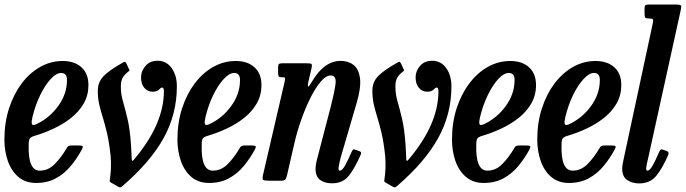

<svg xmlns="http://www.w3.org/2000/svg" viewBox="-22 -800 3036 850"><path d="M-2.5 -182Q-2.5 -257 18 -320.2Q38.5 -383.5 74.2 -430.8Q110 -478 156.5 -504Q203 -530 255 -530Q308 -530 338.8 -502Q369.5 -474 369.5 -423.5Q369.5 -378.5 348.8 -342.2Q328 -306 293 -278.2Q258 -250.5 215.8 -230.8Q173.5 -211 130.5 -198.5Q115.5 -194 110.2 -187.2Q105 -180.5 105 -159Q101.5 -44.5 154 -44.5Q191.5 -44.5 220.5 -74Q249.5 -103.5 274 -145.5Q278 -152.5 282.8 -154.2Q287.5 -156 298.5 -156H325Q340.5 -156 343.5 -152.8Q346.5 -149.5 340 -137.5Q319 -98.5 291 -64.8Q263 -31 225.2 -10.5Q187.5 10 138 10Q90.5 10 59.2 -16.8Q28 -43.5 12.8 -87.2Q-2.5 -131 -2.5 -182ZM137.5 -249.5Q196 -276.5 235 -329.8Q274 -383 274.5 -444Q275.5 -477 248.5 -477Q227.5 -477 202.8 -450.5Q178 -424 156.2 -379.5Q134.5 -335 121.5 -281Q117 -262.5 118.8 -252.5Q120.5 -242.5 137.5 -249.5Z M653.5 -394Q631 -394 616.2 -412Q601.5 -430 602.5 -461Q603.5 -487 622.8 -509Q642 -531 676 -531Q714.5 -531 737.8 -498.8Q761 -466.5 761 -417.5Q761 -295 702.5 -189Q644 -83 521 23Q513.5 30 509 29.5Q504.5 29 497 24L468 7.5Q463.5 4.5 463.5 1.2Q463.5 -2 465 -10.5Q468 -29.5 469 -55Q470 -80.5 468 -107Q461.5 -169.5 451.8 -210.5Q442 -251.5 432.8 -281.2Q423.5 -311 417.2 -338Q411 -365 411 -398.5Q411 -437 437 -463.5Q463 -490 519.5 -521.5Q528.5 -527 531.2 -526.5Q534 -526 539 -516.5L546 -500.5Q550 -493 551.2 -490Q552.5 -487 545 -482Q532 -472.5 522.5 -458.2Q513 -444 513 -415.5Q513 -383.5 522.5 -350.8Q532 -318 542.8 -272.5Q553.5 -227 558 -157Q559 -142 559.8 -125.8Q560.5 -109.5 561 -98Q561 -90.5 563 -88.2Q565 -86 571.5 -94Q703.5 -250 703.5 -396Q703.5 -412.5 695.5 -412.5Q690.5 -412.5 681.8 -403.2Q673 -394 653.5 -394Z M763.5 -182Q763.5 -257 784 -320.2Q804.5 -383.5 840.2 -430.8Q876 -478 922.5 -504Q969 -530 1021 -530Q1074 -530 1104.8 -502Q1135.5 -474 1135.5 -423.5Q1135.5 -378.5 1114.8 -342.2Q1094 -306 1059 -278.2Q1024 -250.5 981.8 -230.8Q939.5 -211 896.5 -198.5Q881.5 -194 876.2 -187.2Q871 -180.5 871 -159Q867.5 -44.5 920 -44.5Q957.5 -44.5 986.5 -74Q1015.5 -103.5 1040 -145.5Q1044 -152.5 1048.8 -154.2Q1053.5 -156 1064.5 -156H1091Q1106.5 -156 1109.5 -152.8Q1112.5 -149.5 1106 -137.5Q1085 -98.5 1057 -64.8Q1029 -31 991.2 -10.5Q953.5 10 904 10Q856.5 10 825.2 -16.8Q794 -43.5 778.8 -87.2Q763.5 -131 763.5 -182ZM903.5 -249.5Q962 -276.5 1001 -329.8Q1040 -383 1040.5 -444Q1041.5 -477 1014.5 -477Q993.5 -477 968.8 -450.5Q944 -424 922.2 -379.5Q900.5 -335 887.5 -281Q883 -262.5 884.8 -252.5Q886.5 -242.5 903.5 -249.5Z M1229.5 -520H1334.5Q1354 -520 1357.2 -516.5Q1360.5 -513 1357 -497L1344 -441.5Q1338.5 -416.5 1342.8 -417Q1347 -417.5 1359.5 -439.5Q1413.5 -530.5 1486.5 -530.5Q1520 -530.5 1543.2 -512.5Q1566.5 -494.5 1571.8 -453Q1577 -411.5 1556 -341L1485.5 -100Q1483.5 -93 1480 -76.2Q1476.5 -59.5 1476.5 -56Q1476.5 -44.5 1482 -44.5Q1493 -44.5 1505.8 -67.5Q1518.5 -90.5 1534.5 -127.5Q1538 -135 1541 -137.5Q1544 -140 1551.5 -137L1568.5 -131Q1575.5 -128.5 1576.5 -125Q1577.5 -121.5 1574 -113Q1549.5 -57 1523 -22.8Q1496.5 11.5 1448 11.5Q1416 11.5 1395.5 -3.2Q1375 -18 1375 -53Q1375 -61 1377 -73.8Q1379 -86.5 1382 -96.5L1442 -327Q1458 -388.5 1463.2 -427.2Q1468.5 -466 1442 -466Q1421 -466 1397.8 -438.5Q1374.5 -411 1352.2 -366.5Q1330 -322 1311.5 -269.5Q1293 -217 1281.5 -167L1249 -25.5Q1246 -12.5 1242 -6.2Q1238 0 1221.5 0H1169.5Q1147 0 1142.8 -4Q1138.5 -8 1142.5 -26L1238.5 -440Q1241.5 -453 1239.2 -455.5Q1237 -458 1230.5 -458H1226Q1214 -458 1211.5 -462.8Q1209 -467.5 1209 -480.5V-499Q1209 -512.5 1212.5 -516.2Q1216 -520 1229.5 -520Z M1869 -394Q1846.5 -394 1831.8 -412Q1817 -430 1818 -461Q1819 -487 1838.2 -509Q1857.5 -531 1891.5 -531Q1930 -531 1953.2 -498.8Q1976.5 -466.5 1976.5 -417.5Q1976.5 -295 1918 -189Q1859.5 -83 1736.5 23Q1729 30 1724.5 29.5Q1720 29 1712.5 24L1683.5 7.5Q1679 4.5 1679 1.2Q1679 -2 1680.5 -10.5Q1683.5 -29.5 1684.5 -55Q1685.5 -80.5 1683.5 -107Q1677 -169.5 1667.2 -210.5Q1657.5 -251.5 1648.2 -281.2Q1639 -311 1632.8 -338Q1626.5 -365 1626.5 -398.5Q1626.5 -437 1652.5 -463.5Q1678.5 -490 1735 -521.5Q1744 -527 1746.8 -526.5Q1749.5 -526 1754.5 -516.5L1761.5 -500.5Q1765.5 -493 1766.8 -490Q1768 -487 1760.5 -482Q1747.5 -472.5 1738 -458.2Q1728.5 -444 1728.5 -415.5Q1728.5 -383.5 1738 -350.8Q1747.5 -318 1758.2 -272.5Q1769 -227 1773.5 -157Q1774.5 -142 1775.2 -125.8Q1776 -109.5 1776.5 -98Q1776.5 -90.5 1778.5 -88.2Q1780.5 -86 1787 -94Q1919 -250 1919 -396Q1919 -412.5 1911 -412.5Q1906 -412.5 1897.2 -403.2Q1888.5 -394 1869 -394Z M1979 -182Q1979 -257 1999.5 -320.2Q2020 -383.5 2055.8 -430.8Q2091.5 -478 2138 -504Q2184.5 -530 2236.5 -530Q2289.5 -530 2320.2 -502Q2351 -474 2351 -423.5Q2351 -378.5 2330.2 -342.2Q2309.5 -306 2274.5 -278.2Q2239.5 -250.5 2197.2 -230.8Q2155 -211 2112 -198.5Q2097 -194 2091.8 -187.2Q2086.5 -180.5 2086.5 -159Q2083 -44.5 2135.5 -44.5Q2173 -44.5 2202 -74Q2231 -103.5 2255.5 -145.5Q2259.5 -152.5 2264.2 -154.2Q2269 -156 2280 -156H2306.5Q2322 -156 2325 -152.8Q2328 -149.5 2321.5 -137.5Q2300.5 -98.5 2272.5 -64.8Q2244.5 -31 2206.8 -10.5Q2169 10 2119.5 10Q2072 10 2040.8 -16.8Q2009.5 -43.5 1994.2 -87.2Q1979 -131 1979 -182ZM2119 -249.5Q2177.5 -276.5 2216.5 -329.8Q2255.5 -383 2256 -444Q2257 -477 2230 -477Q2209 -477 2184.2 -450.5Q2159.5 -424 2137.8 -379.5Q2116 -335 2103 -281Q2098.5 -262.5 2100.2 -252.5Q2102 -242.5 2119 -249.5Z M2356.5 -182Q2356.5 -257 2377 -320.2Q2397.5 -383.5 2433.2 -430.8Q2469 -478 2515.5 -504Q2562 -530 2614 -530Q2667 -530 2697.8 -502Q2728.5 -474 2728.5 -423.5Q2728.5 -378.5 2707.8 -342.2Q2687 -306 2652 -278.2Q2617 -250.5 2574.8 -230.8Q2532.5 -211 2489.5 -198.5Q2474.5 -194 2469.2 -187.2Q2464 -180.5 2464 -159Q2460.5 -44.5 2513 -44.5Q2550.5 -44.5 2579.5 -74Q2608.5 -103.5 2633 -145.5Q2637 -152.5 2641.8 -154.2Q2646.5 -156 2657.5 -156H2684Q2699.5 -156 2702.5 -152.8Q2705.5 -149.5 2699 -137.5Q2678 -98.5 2650 -64.8Q2622 -31 2584.2 -10.5Q2546.5 10 2497 10Q2449.5 10 2418.2 -16.8Q2387 -43.5 2371.8 -87.2Q2356.5 -131 2356.5 -182ZM2496.5 -249.5Q2555 -276.5 2594 -329.8Q2633 -383 2633.5 -444Q2634.5 -477 2607.5 -477Q2586.5 -477 2561.8 -450.5Q2537 -424 2515.2 -379.5Q2493.5 -335 2480.5 -281Q2476 -262.5 2477.8 -252.5Q2479.5 -242.5 2496.5 -249.5Z M2991.5 -754.5 2847.5 -100Q2845.5 -93.5 2842 -76.5Q2838.5 -59.5 2838.5 -56Q2838.5 -44.5 2844 -44.5Q2855 -44.5 2867.8 -67.8Q2880.5 -91 2896.5 -128Q2900 -135.5 2903 -137.8Q2906 -140 2913.5 -137L2930 -131.5Q2941.5 -127 2936 -113.5Q2910.5 -54.5 2883 -21.2Q2855.5 12 2807 12Q2777.5 12 2755 -2.8Q2732.5 -17.5 2732.5 -53.5Q2732.5 -62 2734.8 -75.2Q2737 -88.5 2739.5 -98.5L2868.5 -699.5Q2871 -711 2868.2 -714.5Q2865.5 -718 2853.5 -718H2852Q2839 -718 2835.2 -721.5Q2831.5 -725 2831.5 -738V-763.5Q2831.5 -774.5 2835.8 -777.2Q2840 -780 2850.5 -780H2969.5Q2989.5 -780 2992.5 -775.8Q2995.5 -771.5 2991.5 -754.5Z"/></svg>

Font: Besley* Condensed Medium
Style: Italic
Weight: 500
Width: 3
Italic angle: -13°
Designer: Owen Earl
Foundry: indestructible type*
Version: Version 3.000; ttfautohint (v1.8.3)